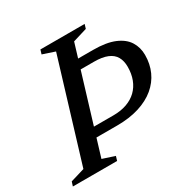

<svg xmlns="http://www.w3.org/2000/svg" viewBox="-174 -819 949 962"><g transform="rotate(-30 300.5 -338.0)"><path d="M333.5 -207Q376.5 -207 410.8 -219.2Q445 -231.5 468.5 -254.2Q492 -277 504.5 -309.5Q517 -342 517 -382.5Q517 -416.5 503.5 -440.2Q490 -464 460.2 -476.2Q430.5 -488.5 383 -488.5H226.5L247 -542H408Q485 -542 532 -522.2Q579 -502.5 600.5 -468.2Q622 -434 622 -390.5Q622 -338.5 602.5 -295.2Q583 -252 545 -220.2Q507 -188.5 451.2 -171Q395.5 -153.5 323.5 -153.5H127.5L141.5 -207ZM244.5 -628 174 -651.5 181.5 -676H437.5L430 -651.5L348 -626.5L172 -48L242.5 -25L235 0H-21L-13 -25L68.5 -49.5Z"/></g></svg>

Font: Newsreader 16pt 16pt Medium
Style: Italic
Weight: 500
Italic angle: -17°
Version: Version 1.003